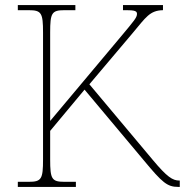

<svg xmlns="http://www.w3.org/2000/svg" viewBox="-20 -734 726 754"><path d="M50 0H278V-20H233C183 -20 177 -31 177 -108V-220L312 -382L545 -104C618 -16 637 0 680 0H686V-25H684C658 -25 636 -39 580 -106L331 -403L500 -603C553 -666 568 -693 620 -694V-714H463V-694C500 -694 518 -694 518 -680C518 -665 507 -653 457 -593L177 -259V-606C177 -683 183 -694 233 -694H276V-714H50V-694H93C143 -694 149 -683 149 -606V-108C149 -31 143 -20 93 -20H50Z"/></svg>

Font: Noto Serif Georgian Thin
Style: Regular
Weight: 100
Designer: Monotype Design Team, Akaki Razmadze
Foundry: Google LLC
Version: Version 2.003